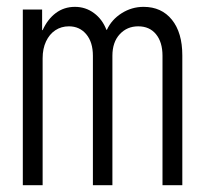

<svg xmlns="http://www.w3.org/2000/svg" viewBox="-20 -543 602 563"><path d="M46.9 -515.1H103.5V-454.6H105Q119.6 -486.8 143.8 -504.9Q168 -522.9 199.7 -522.9Q231 -522.9 255.6 -504.6Q280.3 -486.3 292 -455.6H293.5Q307.1 -485.4 336.7 -504.2Q366.2 -522.9 400.9 -522.9Q453.6 -522.9 484.1 -485.1Q514.6 -447.3 514.6 -380.4V0H456.5V-379.4Q456.5 -419.4 437.5 -442.6Q418.5 -465.8 385.3 -465.8Q352.5 -465.8 331.1 -442.6Q309.6 -419.4 309.6 -379.4V0H252.4V-379.4Q252.4 -419.4 232.9 -442.6Q213.4 -465.8 182.1 -465.8Q159.7 -465.8 142.3 -454.3Q125 -442.9 115 -421.6Q105 -400.4 105 -372.1V0H46.9Z"/></svg>

Font: Reddit Mono Light
Style: Regular
Weight: 300
Monospace: yes
Designer: Stephen Hutchings
Foundry: Reddit
Version: Version 1.011